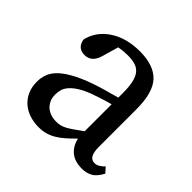

<svg xmlns="http://www.w3.org/2000/svg" viewBox="-132 -625 775 775"><g transform="rotate(45 255.0 -238.0)"><path d="M324 -259Q298 -252 273.5 -244Q249 -236 233 -230Q200 -217 180.5 -203.5Q161 -190 151 -177Q141 -164 138 -151Q135 -138 135 -127Q135 -107 140.5 -95Q146 -83 154 -74Q177 -51 215 -51Q227 -51 238 -53.5Q249 -56 261 -62.5Q273 -69 288 -79.5Q303 -90 324 -105ZM504 -43Q487 -11 467 -0.5Q447 10 423 10Q381 10 357 -10.5Q333 -31 326 -65Q306 -45 289 -30Q272 -15 255 -5Q238 5 220 10Q202 15 180 15Q153 15 128.5 7Q104 -1 85.5 -17Q67 -33 56.5 -56.5Q46 -80 46 -111Q46 -132 53 -152Q60 -172 78 -190.5Q96 -209 128.5 -227.5Q161 -246 212 -264Q235 -272 264.5 -280.5Q294 -289 324 -297V-324Q324 -360 318.5 -383.5Q313 -407 302 -420.5Q291 -434 273.5 -439.5Q256 -445 231 -445Q220 -445 207.5 -444Q195 -443 180 -440L160 -370Q146 -322 106 -322Q85 -322 73 -333.5Q61 -345 59 -365Q73 -422 125 -456.5Q177 -491 254 -491Q333 -491 371 -451Q409 -411 409 -315V-101Q409 -42 442 -42Q454 -42 463 -47.5Q472 -53 479 -59L484 -65Z"/></g></svg>

Font: SourceSerifPro
Style: Book
Weight: 400
Designer: Frank Grießhammer
Foundry: Adobe Systems Incorporated
Version: Version 1.014;PS Version 1.0;hotconv 1.0.73;makeotf.lib2.5.5